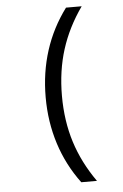

<svg xmlns="http://www.w3.org/2000/svg" viewBox="-59 -812 618 964"><g transform="rotate(-5 250.0 -330.0)"><path d="M311 110Q241 16 205.5 -95Q170 -206 170 -330Q170 -455 205.5 -565.5Q241 -676 311 -770H390Q320 -671 286 -563.5Q252 -456 252 -330Q252 -204 286 -96.5Q320 11 390 110Z"/></g></svg>

Font: M PLUS 1 Code
Style: Regular
Weight: 400
Designer: Coji Morishita
Foundry: UNDERFOREST DESIGN
Version: Version 1.005